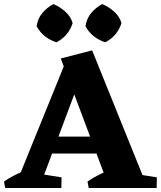

<svg xmlns="http://www.w3.org/2000/svg" viewBox="-40 -937 802 957"><path d="M31.8 0 293.2 -643.8 389.2 -624 155.2 0ZM505.2 0 263 -645.5 419.2 -686 696.2 0ZM183.5 -171.8V-256H506V-171.8ZM-14 0 -20 -32Q1.5 -47.5 26.6 -60.5Q51.8 -73.5 79 -85L80 0ZM125.8 0 128.8 -75 266.8 -53 265.8 0ZM402.2 0 396.2 -32Q417.8 -47.5 442.9 -60.5Q468 -73.5 495.2 -85L516.8 0ZM600.8 0 603.8 -75 741.8 -53 740.8 0ZM484.8 -726.2Q417.5 -748 386 -806.2Q391.8 -845 414.5 -872.1Q437.2 -899.2 469.5 -916.8Q503 -902.8 530 -878.1Q557 -853.5 565.5 -821.5Q544.5 -757 484.8 -726.2ZM241.2 -726.2Q174 -748 142.5 -806.2Q148.2 -845 171 -872.1Q193.8 -899.2 226 -916.8Q259.5 -902.8 286.5 -878.1Q313.5 -853.5 322 -821.5Q301 -757 241.2 -726.2Z"/></svg>

Font: Eczar
Style: Regular
Weight: 400
Designer: Vaibhav Singh
Foundry: Rosetta Type Foundry
Version: Version 2.000